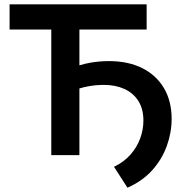

<svg xmlns="http://www.w3.org/2000/svg" viewBox="-20 -720 848 891"><path d="M218 0V-583H24.5V-700H660.5V-583H348.5V-417Q375.5 -425 401.5 -429.5Q444.5 -436.5 485 -436.5Q575 -436.5 640.2 -403.8Q705.5 -371 741 -310.8Q776.5 -250.5 776.5 -168.5Q776.5 -105 754.2 -43Q732 19 686.5 69.8Q641 120.5 571.5 151L509 54Q555 32 585.2 -2.2Q615.5 -36.5 630.5 -77.5Q645.5 -118.5 645.5 -160.5Q645.5 -214.5 622 -251.5Q598.5 -288.5 557.2 -307.2Q516 -326 462.5 -326Q423.5 -326 387.5 -319Q368.5 -315.5 348.5 -309.5V0Z"/></svg>

Font: Geologica EX Med
Style: Regular
Weight: 500
Designer: Sindre Bremnes, Frode Helland
Foundry: Monokrom Skriftforlag AS
Version: Version 1.010;gftools[0.9.28]